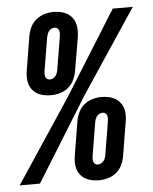

<svg xmlns="http://www.w3.org/2000/svg" viewBox="-79 -788 668 840"><g transform="rotate(-5 254.5 -367.5)"><path d="M146 -381Q130 -381 114.5 -384Q99 -387 86.5 -394Q74 -401 64.5 -412.5Q55 -424 50.5 -438.5Q46 -453 46 -468.5Q46 -484 49 -500L73 -646Q76 -665 85 -684.5Q94 -704 110.5 -717.5Q127 -731 147 -737Q167 -743 187 -743Q202 -743 217.5 -740Q233 -737 245.5 -730Q258 -723 267.5 -711.5Q277 -700 281.5 -685.5Q286 -671 286 -655.5Q286 -640 284 -624L259 -478Q256 -459 247 -439.5Q238 -420 222 -406.5Q206 -393 185.5 -387Q165 -381 146 -381ZM-26 0 218 -368 447 -735H535L291 -368L63 0ZM146 -450Q153 -450 160 -453.5Q167 -457 171.5 -463Q176 -469 178.5 -476Q181 -483 182 -490L206 -635Q207 -642 207 -648.5Q207 -655 205 -661Q203 -667 197.5 -670.5Q192 -674 186 -674Q179 -674 172 -670.5Q165 -667 160.5 -661Q156 -655 154 -648Q152 -641 150 -634L126 -489Q125 -482 125 -475.5Q125 -469 127 -463Q129 -457 134.5 -453.5Q140 -450 146 -450ZM323 8Q307 8 291.5 5Q276 2 263.5 -5Q251 -12 241.5 -23.5Q232 -35 227.5 -49.5Q223 -64 223 -79.5Q223 -95 226 -111L250 -257Q253 -276 262 -295.5Q271 -315 287 -328.5Q303 -342 323.5 -348Q344 -354 363 -354Q379 -354 394.5 -351Q410 -348 422.5 -341Q435 -334 444.5 -322.5Q454 -311 458.5 -296.5Q463 -282 463 -266.5Q463 -251 460 -235L436 -89Q433 -70 424 -50.5Q415 -31 399 -17.5Q383 -4 362.5 2Q342 8 323 8ZM323 -61Q330 -61 337 -64.5Q344 -68 348.5 -74Q353 -80 355.5 -87Q358 -94 359 -101L383 -246Q384 -253 384 -259.5Q384 -266 382 -272Q380 -278 374.5 -281.5Q369 -285 363 -285Q356 -285 349 -281.5Q342 -278 337.5 -272Q333 -266 330.5 -259Q328 -252 327 -245L303 -100Q302 -93 302 -86.5Q302 -80 304 -74Q306 -68 311.5 -64.5Q317 -61 323 -61Z"/></g></svg>

Font: Iosevka SS04 Semibold Oblique
Style: Regular
Weight: 600
Italic angle: -9°
Monospace: yes
Designer: Belleve Invis
Foundry: Belleve Invis
Version: Version 19.0.0; ttfautohint (v1.8.4)